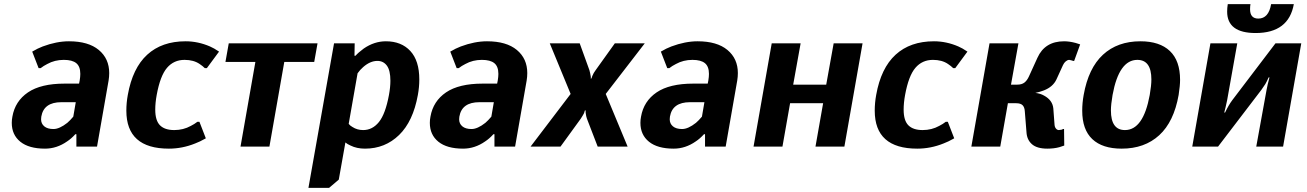

<svg xmlns="http://www.w3.org/2000/svg" viewBox="-20 -710 6330 930"><path d="M37 -115Q37 -130 40 -145Q53 -220 115.5 -262.5Q178 -305 293 -305H363L366 -320Q369 -338 369 -352Q369 -388 349.5 -404Q330 -420 289 -420Q245 -420 209 -400Q191 -391 177 -380H167L136 -460Q163 -476 187 -485Q254 -510 314 -510Q408 -510 458.5 -468Q509 -426 509 -356Q509 -338 506 -320L450 0H350V-60H345Q325 -38 305 -25Q255 10 198 10Q120 10 78.5 -23.5Q37 -57 37 -115ZM306 -115Q319 -126 335 -145L347 -215H277Q192 -215 180 -145Q179 -141 179 -132Q179 -111 194.5 -98Q210 -85 239 -85Q268 -85 306 -115Z M592 -174Q592 -212 599 -250Q622 -380 693 -445Q764 -510 879 -510Q939 -510 997 -485Q1016 -477 1041 -460L982 -380H972Q962 -390 947 -400Q918 -420 874 -420Q822 -420 789 -381.5Q756 -343 739 -250Q732 -212 732 -179Q732 -126 755 -103Q778 -80 824 -80Q868 -80 904 -100Q922 -109 936 -120H946L977 -40Q947 -23 925 -15Q863 10 798 10Q592 10 592 -174Z M1145 0 1217 -410H1072L1088 -500H1518L1502 -410H1357L1285 0Z M1598 -500H1698L1697 -440H1702Q1715 -455 1742 -475Q1793 -510 1849 -510Q1924 -510 1967.5 -463Q2011 -416 2011 -325Q2011 -288 2004 -250Q1981 -122 1913 -56Q1845 10 1748 10Q1708 10 1678 -5Q1662 -12 1653 -20L1621 160L1574 200H1474ZM1864 -250Q1871 -288 1871 -319Q1871 -369 1854 -392Q1837 -415 1808 -415Q1773 -415 1739 -385Q1724 -372 1712 -355L1669 -110Q1676 -101 1687 -95Q1710 -80 1739 -80Q1784 -80 1815.5 -119Q1847 -158 1864 -250Z M2062 -115Q2062 -130 2065 -145Q2078 -220 2140.5 -262.5Q2203 -305 2318 -305H2388L2391 -320Q2394 -338 2394 -352Q2394 -388 2374.5 -404Q2355 -420 2314 -420Q2270 -420 2234 -400Q2216 -391 2202 -380H2192L2161 -460Q2188 -476 2212 -485Q2279 -510 2339 -510Q2433 -510 2483.5 -468Q2534 -426 2534 -356Q2534 -338 2531 -320L2475 0H2375V-60H2370Q2350 -38 2330 -25Q2280 10 2223 10Q2145 10 2103.5 -23.5Q2062 -57 2062 -115ZM2331 -115Q2344 -126 2360 -145L2372 -215H2302Q2217 -215 2205 -145Q2204 -141 2204 -132Q2204 -111 2219.5 -98Q2235 -85 2264 -85Q2293 -85 2331 -115Z M2744 -255 2643 -500H2788L2835 -370Q2839 -355 2841 -342Q2843 -335 2841 -330H2845L2849 -342Q2855 -357 2865 -370L2958 -500H3103L2914 -255L3020 0H2875L2823 -135Q2819 -146 2817 -162Q2816 -168 2817 -175H2813Q2811 -167 2809 -162Q2807 -157 2793 -135L2695 0H2550Z M3082 -115Q3082 -130 3085 -145Q3098 -220 3160.5 -262.5Q3223 -305 3338 -305H3408L3411 -320Q3414 -338 3414 -352Q3414 -388 3394.5 -404Q3375 -420 3334 -420Q3290 -420 3254 -400Q3236 -391 3222 -380H3212L3181 -460Q3208 -476 3232 -485Q3299 -510 3359 -510Q3453 -510 3503.5 -468Q3554 -426 3554 -356Q3554 -338 3551 -320L3495 0H3395V-60H3390Q3370 -38 3350 -25Q3300 10 3243 10Q3165 10 3123.5 -23.5Q3082 -57 3082 -115ZM3351 -115Q3364 -126 3380 -145L3392 -215H3322Q3237 -215 3225 -145Q3224 -141 3224 -132Q3224 -111 3239.5 -98Q3255 -85 3284 -85Q3313 -85 3351 -115Z M3630 0 3718 -500H3858L3822 -300H3982L4018 -500H4158L4070 0H3930L3967 -210H3807L3770 0Z M4217 -174Q4217 -212 4224 -250Q4247 -380 4318 -445Q4389 -510 4504 -510Q4564 -510 4622 -485Q4641 -477 4666 -460L4607 -380H4597Q4587 -390 4572 -400Q4543 -420 4499 -420Q4447 -420 4414 -381.5Q4381 -343 4364 -250Q4357 -212 4357 -179Q4357 -126 4380 -103Q4403 -80 4449 -80Q4493 -80 4529 -100Q4547 -109 4561 -120H4571L4602 -40Q4572 -23 4550 -15Q4488 10 4423 10Q4217 10 4217 -174Z M4952 -70 4944 -170Q4943 -190 4933.5 -200Q4924 -210 4902 -210H4862L4825 0H4685L4773 -500H4913L4877 -300H4907Q4929 -300 4942 -310Q4955 -320 4964 -340L5005 -430Q5041 -510 5134 -510Q5160 -510 5190 -502L5212 -495L5183 -415H5178L5172 -417Q5170 -417 5166 -418.5Q5162 -420 5159 -420Q5151 -420 5142.5 -413Q5134 -406 5129 -395L5097 -325Q5080 -289 5036 -272Q5015 -264 4995 -260Q5020 -257 5037 -247Q5078 -225 5082 -185L5088 -105Q5089 -94 5095 -87Q5101 -80 5109 -80Q5113 -80 5123 -82L5129 -85H5134L5135 -5Q5135 -5 5111 3Q5085 10 5053 10Q5003 10 4978.5 -11.5Q4954 -33 4952 -70Z M5222 -174Q5222 -211 5229 -250Q5252 -380 5322.5 -445Q5393 -510 5504 -510Q5597 -510 5646.5 -463Q5696 -416 5696 -323Q5696 -296 5689 -250Q5666 -120 5595 -55Q5524 10 5413 10Q5320 10 5271 -36Q5222 -82 5222 -174ZM5549 -250Q5557 -296 5557 -325Q5557 -420 5489 -420Q5400 -420 5369 -250Q5361 -204 5361 -175Q5361 -80 5429 -80Q5518 -80 5549 -250Z M5843 -500H5973L5924 -225Q5921 -209 5916.5 -191Q5912 -173 5910 -165H5914Q5931 -201 5949 -225L6158 -500H6283L6195 0H6065L6115 -275Q6119 -298 6129 -335H6125Q6115 -313 6109 -303Q6103 -293 6090 -275L5880 0H5755ZM5924 -654Q5924 -671 5927 -690H6037Q6035 -680 6035 -665Q6035 -620 6075 -620Q6125 -620 6137 -690H6247Q6222 -550 6062 -550Q5924 -550 5924 -654Z"/></svg>

Font: Scada
Style: Bold Italic
Weight: 700
Italic angle: -10°
Version: Version 4.000